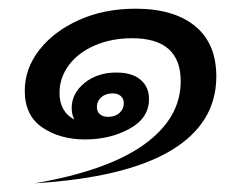

<svg xmlns="http://www.w3.org/2000/svg" viewBox="-20 -397 572 442"><path d="M478 -221Q478 -113 373.5 -50.5Q269 12 60 25Q228 -4 312 -64.5Q396 -125 396 -210Q396 -309 284 -309Q237 -309 198.5 -292.5Q160 -276 138.5 -247Q117 -218 117 -183Q117 -161 126 -145.5Q135 -130 151 -122Q145 -134 145 -148Q145 -182 174.5 -206Q204 -230 248 -230Q284 -230 303.5 -213.5Q323 -197 323 -169Q323 -125 278 -100.5Q233 -76 176 -76Q118 -76 77.5 -103.5Q37 -131 37 -188Q37 -239 70.5 -282Q104 -325 162 -351Q220 -377 292 -377Q380 -377 429 -337Q478 -297 478 -221ZM203 -151Q203 -140 210 -134Q217 -128 229 -128Q245 -128 255 -137Q265 -146 265 -159Q265 -170 258 -176Q251 -182 239 -182Q223 -182 213 -173Q203 -164 203 -151Z"/></svg>

Font: Srisakdi
Style: Bold
Weight: 700
Designer: Cadson Demak Co.,Ltd.
Foundry: Cadson Demak Co.,Ltd.
Version: Version 1.000